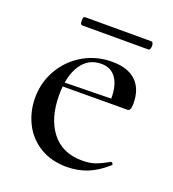

<svg xmlns="http://www.w3.org/2000/svg" viewBox="-103 -591 616 683"><g transform="rotate(20 205.5 -249.5)"><path d="M35 -181Q35 -240 63.5 -289Q92 -338 141 -366.5Q190 -395 250 -395Q309 -395 340 -365.5Q371 -336 371 -281Q371 -253 359 -253H290Q294 -312 274.5 -343.5Q255 -375 216 -375Q167 -375 139.5 -333.5Q112 -292 112 -220Q112 -132 152.5 -80Q193 -28 268 -28Q297 -28 318 -35.5Q339 -43 367 -59H368Q371 -59 373.5 -55.5Q376 -52 374 -49Q338 -17 302 -2.5Q266 12 224 12Q165 12 122 -14.5Q79 -41 57 -85.5Q35 -130 35 -181ZM88 -267 312 -271V-253L89 -252ZM97 -496Q97 -511 104 -511H355Q359 -511 361 -506.5Q363 -502 363 -496Q363 -490 361 -485Q359 -480 355 -480H104Q97 -480 97 -496Z"/></g></svg>

Font: Cormorant Infant Medium
Style: Regular
Weight: 500
Designer: Christian Thalmann (Catharsis Fonts)
Foundry: Catharsis Fonts
Version: Version 4.000